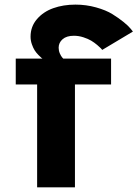

<svg xmlns="http://www.w3.org/2000/svg" viewBox="-20 -808 593 828"><path d="M459 -555.2V-443.8H303.2V0H140.1V-443.8H47.9V-555.2H163.1Q161.1 -556.6 157.7 -559.3Q154.3 -562 145.3 -571.3Q136.2 -580.6 129.6 -590.8Q123 -601.1 117.4 -617.2Q111.8 -633.3 111.8 -649.9Q111.8 -693.4 139.2 -725.3Q166.5 -757.3 209.7 -772.7Q252.9 -788.1 305.2 -788.1Q351.6 -788.1 394.3 -776.1Q437 -764.2 464.6 -747.1Q492.2 -730 513.2 -712.9Q534.2 -695.8 543.9 -683.6L553.2 -671.9L420.9 -592.8Q418.9 -595.2 415.3 -599.4Q411.6 -603.5 399.2 -614Q386.7 -624.5 373.3 -632.6Q359.9 -640.6 339.6 -647.2Q319.3 -653.8 298.8 -653.8Q267.1 -653.8 250 -638.9Q232.9 -624 232.9 -602.1Q232.9 -589.4 238 -577.6Q243.2 -565.9 248 -560.5L252.9 -555.2Z"/></svg>

Font: Sporting Grotesque
Style: Gras
Weight: 700
Designer: Lucas LE BIHAN
Foundry: Lucas LE BIHAN
Version: Version 1.001